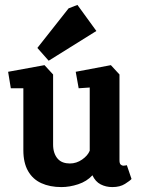

<svg xmlns="http://www.w3.org/2000/svg" viewBox="-20 -757 579 781"><path d="M230 4Q183 4 148 -12Q113 -28 94 -61.5Q75 -95 75 -146V-398H24L13 -465L161 -492L196 -454V-169Q196 -150 201 -135.5Q206 -121 215 -111Q224 -101 236.5 -96.5Q249 -92 264 -92Q291 -92 314 -108Q337 -124 345 -144V-401L300 -398L288 -465L431 -492L466 -454V-105Q466 -92 471 -87.5Q476 -83 482 -83Q487 -83 491 -84Q495 -85 496 -85L515 -29Q509 -22 488.5 -9Q468 4 437 4Q411 4 389.5 -7Q368 -18 356 -44Q333 -19 298 -7.5Q263 4 230 4ZM178 -510 132 -562 259 -723 295 -737 372 -631Z"/></svg>

Font: Kreon Light
Style: Bold
Weight: 700
Version: Version 2.002